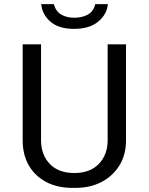

<svg xmlns="http://www.w3.org/2000/svg" viewBox="-20 -901 721 931"><path d="M331 10Q258 10 204 -18.5Q150 -47 120 -98.5Q90 -150 90 -220V-686H179V-222Q179 -150 221.5 -106Q264 -62 340 -62Q417 -62 459.5 -106.5Q502 -151 502 -222V-686H591V-220Q591 -151 559.5 -99.5Q528 -48 473 -19Q418 10 346 10ZM339 -761Q264 -761 224 -796.5Q184 -832 180 -881H241Q251 -845 277.5 -830Q304 -815 340 -815Q378 -815 405.5 -830Q433 -845 442 -881H503Q499 -832 456.5 -796.5Q414 -761 339 -761Z"/></svg>

Font: Chivo Medium Light
Style: Regular
Weight: 300
Version: Version 2.002